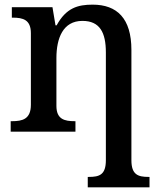

<svg xmlns="http://www.w3.org/2000/svg" viewBox="-20 -567 691 827"><path d="M358 240H624V195H620C575 195 546 186 546 123V-352C546 -488 484 -547 379 -547C315 -547 265 -533 224 -458H219L206 -536H31V-491H35C79 -491 113 -482 113 -424V-116C113 -54 77 -45 32 -45H26V0H305V-45H302C258 -45 223 -53 223 -111V-317C223 -402 251 -477 335 -477C410 -477 436 -427 436 -341V123C436 186 408 195 363 195H358Z"/></svg>

Font: Noto Serif Medium
Style: Regular
Weight: 500
Designer: Monotype Design Team
Foundry: Monotype Imaging Inc.
Version: Version 2.013